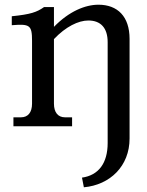

<svg xmlns="http://www.w3.org/2000/svg" viewBox="-20 -536 622 815"><path d="M209 -96V-370C259 -423 313 -449 355 -449C408 -449 437 -417 437 -357V71C437 156 399 208 328 218L336 259C447 249 530 169 530 52V-371C530 -466 479 -516 398 -516C342 -516 273 -488 209 -422V-506H167C136 -484 109 -475 30 -467V-429C106 -435 116 -430 116 -363V-96C116 -59 99 -38 69 -38H37V0H286V-38H256C226 -38 209 -59 209 -96Z"/></svg>

Font: LT Superior Serif Medium
Style: Regular
Weight: 500
Designer: Daniel Lyons
Foundry: LyonsType
Version: Version 2.120;FEAKit 1.0